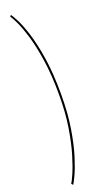

<svg xmlns="http://www.w3.org/2000/svg" viewBox="-184 -777 557 1016"><g transform="rotate(-20 95.0 -269.0)"><path d="M36 210 28 201Q34.5 192.5 50.5 156.2Q66.5 120 84.8 59.5Q103 -1 116 -82.5Q129 -164 129 -263Q129 -374.5 116.2 -460Q103.5 -545.5 85.2 -605Q67 -664.5 50.8 -698.2Q34.5 -732 27 -740L33.5 -748Q39.5 -741.5 56.5 -709.5Q73.5 -677.5 92.8 -618Q112 -558.5 126 -470Q140 -381.5 140 -263Q140 -156.5 126.2 -72Q112.5 12.5 93.5 72.8Q74.5 133 58 167.8Q41.5 202.5 36 210Z"/></g></svg>

Font: Imbue 100pt SemiBold
Style: Regular
Weight: 600
Designer: Tyler Finck
Foundry: Etcetera Type Company
Version: Version 1.102; ttfautohint (v1.8.3)